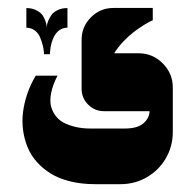

<svg xmlns="http://www.w3.org/2000/svg" viewBox="-20 -366 491 483"><path d="M90.7 -229.7H105.3Q105.3 -229.7 107.3 -247.7Q116 -291.7 144 -296Q147 -296.3 149.7 -296.3V-345.7Q135.3 -345.7 124.8 -340.5Q114.3 -335.3 109.3 -328Q104.3 -320.7 101.3 -313.5Q98.3 -306.3 98 -301.3L97.7 -296Q97.7 -298 97.3 -301.3Q97 -304.7 94.2 -313.3Q91.3 -322 86.5 -328.5Q81.7 -335 71.2 -340.3Q60.7 -345.7 46.3 -345.7V-296.3Q58.3 -296.3 67.3 -289.5Q76.3 -282.7 80.5 -272.8Q84.7 -263 87.2 -253.2Q89.7 -243.3 90.3 -236.7ZM219 97.3H283.7Q319.3 97.3 349.5 79.8Q379.7 62.3 397.2 32.2Q414.7 2 414.7 -33.7V-145.7Q414.7 -181.3 389.3 -206.7Q364 -232 328.3 -232H267.3Q277 -247.7 290.5 -261.8Q304 -276 316.3 -285.3Q328.7 -294.7 339.8 -301.7Q351 -308.7 357.7 -312L364.3 -315V-346H265.7Q232.3 -346 208.8 -322.5Q185.3 -299 185.3 -265.7V-142.7Q185.3 -119.3 201.8 -102.8Q218.3 -86.3 242 -86.3H356.3Q356 -69.3 341 -56Q326 -42.7 294.3 -42.7H207Q190 -42.7 174.8 -45.7Q159.7 -48.7 145.5 -54.8Q131.3 -61 122.2 -71.8Q113 -82.7 108.8 -96.8Q104.7 -111 108.5 -131.3Q112.3 -151.7 124.7 -175.7H70Q57 -154.3 49 -131Q41 -107.7 38 -84.5Q35 -61.3 38 -38.8Q41 -16.3 49.2 3.8Q57.3 24 72.5 41.2Q87.7 58.3 108 70.8Q128.3 83.3 156.7 90.3Q185 97.3 219 97.3Z"/></svg>

Font: Jomhuria
Style: Regular
Weight: 400
Designer: Arabic design by Kourosh Beigpour, Latin design by Eben Sorkin, engineering by Lasse Fister and Khaled Hosney
Version: Version 1.0010